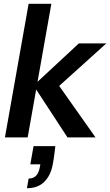

<svg xmlns="http://www.w3.org/2000/svg" viewBox="-20 -725 581 1013"><path d="M336 0 157 -274 396 -496H541L246 -230L261 -316L484 0ZM6 0 131 -705H251L126 0ZM122 268 131 217Q156 217 170.5 202Q185 187 190 157L193 142H140L157 46H272Q269 70 266 94.5Q263 119 258 144Q247 202 213 235Q179 268 122 268Z"/></svg>

Font: DM Sans 36pt SemiBold
Style: Italic
Weight: 600
Italic angle: -10°
Designer: Colophon Foundry, Jonny Pinhorn
Foundry: Colophon Foundry
Version: Version 4.004;gftools[0.9.30]